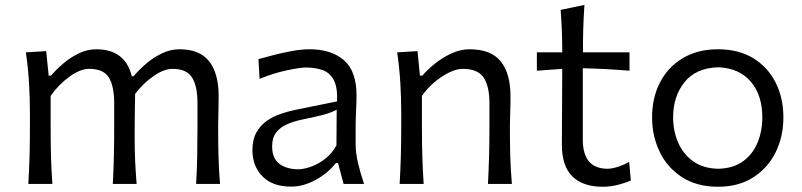

<svg xmlns="http://www.w3.org/2000/svg" viewBox="-20 -729 3178 761"><path d="M757.3 0Q760.7 -58.1 761.7 -111.3Q762.7 -164.6 762.7 -226.6V-319.8Q762.7 -387.7 741.2 -421.9Q719.7 -456.1 663.6 -456.1Q629.9 -456.1 588.6 -427.5Q547.4 -398.9 515.6 -356.9Q515.1 -333.5 514.6 -302.7Q514.2 -272 513.9 -241.5Q513.7 -210.9 513.7 -187Q513.7 -136.7 515.6 -92.3Q517.6 -47.9 521.5 0H427.2Q430.2 -58.1 431.4 -111.3Q432.6 -164.6 432.6 -226.6V-319.8Q432.6 -387.7 411.4 -421.9Q390.1 -456.1 333.5 -456.1Q297.9 -456.1 255.1 -425Q212.4 -394 180.7 -349.1V-226.6Q180.7 -164.6 182.1 -111.3Q183.6 -58.1 187.5 0H92.3Q95.7 -58.1 97.2 -111.8Q98.6 -165.5 98.6 -230V-282.7Q98.6 -340.3 95 -400.9Q91.3 -461.4 82.5 -521.5L163.1 -526.4L172.9 -429.2H182.1Q202.1 -452.6 230.2 -476.8Q258.3 -501 292 -517.3Q325.7 -533.7 361.3 -533.7Q476.1 -533.7 502.4 -426.8H509.3Q531.2 -452.6 559.8 -477.1Q588.4 -501.5 622.1 -517.6Q655.8 -533.7 691.9 -533.7Q771.5 -533.7 809.1 -485.8Q846.7 -438 846.7 -347.2Q846.7 -313 845.7 -283.2Q844.7 -253.4 844.7 -230Q844.7 -165.5 845.9 -111.8Q847.2 -58.1 852.1 0Z M1134.3 10.7Q1060.1 10.7 1020.3 -30Q980.5 -70.8 980.5 -133.3Q980.5 -175.8 996.3 -204.1Q1012.2 -232.4 1037.6 -250Q1063 -267.6 1091.6 -277.3Q1120.1 -287.1 1145.5 -292.5L1315.9 -327.1Q1318.4 -384.3 1302.2 -413.1Q1286.1 -441.9 1257.3 -451.7Q1228.5 -461.4 1191.4 -461.4Q1169.9 -461.4 1117.7 -450.4Q1065.4 -439.5 1008.8 -416.5L1004.4 -494.6Q1028.8 -501.5 1063.5 -510.5Q1098.1 -519.5 1136.2 -526.6Q1174.3 -533.7 1208 -533.7Q1293 -533.7 1343 -490.5Q1393.1 -447.3 1393.1 -351.1Q1393.1 -327.6 1391.4 -291.5Q1389.6 -255.4 1389.6 -222.2V-157.7Q1389.6 -123.5 1398.7 -84.2Q1407.7 -44.9 1422.9 0H1341.8L1319.8 -83H1311.5Q1279.8 -42.5 1231 -15.9Q1182.1 10.7 1134.3 10.7ZM1161.6 -58.1Q1184.1 -58.1 1212.9 -68.4Q1241.7 -78.6 1268.8 -99.6Q1295.9 -120.6 1313.5 -152.8L1314.5 -293.9Q1306.2 -289.6 1292.2 -283.9Q1278.3 -278.3 1251.5 -271.5Q1224.6 -264.6 1176.8 -254.9Q1145.5 -248.5 1118.4 -236.8Q1091.3 -225.1 1075 -204.3Q1058.6 -183.6 1058.6 -149.9Q1058.6 -100.6 1087.9 -79.3Q1117.2 -58.1 1161.6 -58.1Z M1564 0Q1567.4 -58.1 1568.8 -111.8Q1570.3 -165.5 1570.3 -230V-282.7Q1570.3 -340.3 1566.7 -400.9Q1563 -461.4 1554.2 -521.5L1634.8 -526.4L1644.5 -429.2H1653.8Q1673.8 -452.6 1703.9 -476.8Q1733.9 -501 1769.5 -517.3Q1805.2 -533.7 1841.3 -533.7Q1925.8 -533.7 1964.6 -485.8Q2003.4 -438 2003.4 -347.2Q2003.4 -313 2002.2 -283.2Q2001 -253.4 2001 -230Q2001 -165.5 2002.4 -111.8Q2003.9 -58.1 2008.8 0H1914.1Q1917 -58.1 1918.5 -111.3Q1919.9 -164.6 1919.9 -226.6V-319.8Q1919.9 -387.7 1896.7 -421.9Q1873.5 -456.1 1814 -456.1Q1790.5 -456.1 1760.7 -441.9Q1731 -427.7 1702.4 -403.6Q1673.8 -379.4 1652.3 -349.1V-226.6Q1652.3 -164.6 1653.8 -111.3Q1655.3 -58.1 1659.2 0Z M2369.6 11.2Q2290 11.2 2248.5 -29.8Q2207 -70.8 2207 -156.2Q2207 -239.3 2207.8 -316.7Q2208.5 -394 2208.5 -456.1L2107.9 -448.7V-521.5H2208.5Q2208.5 -606.9 2202.1 -689.9L2296.4 -709.5Q2293 -657.2 2291.7 -615.2Q2290.5 -573.2 2290.5 -521.5H2475.1V-448.7Q2429.2 -452.6 2382.3 -455.1Q2335.4 -457.5 2290 -458.5V-175.3Q2290 -60.1 2388.7 -60.1Q2404.8 -60.1 2429.4 -67.9Q2454.1 -75.7 2473.6 -87.9L2480.5 -13.7Q2464.4 -5.9 2432.6 2.7Q2400.9 11.2 2369.6 11.2Z M2826.7 11.2Q2741.2 11.2 2682.6 -27.1Q2624 -65.4 2594.2 -128.2Q2564.5 -190.9 2564.5 -263.7Q2564.5 -341.8 2596.2 -402.8Q2627.9 -463.9 2686.8 -498.8Q2745.6 -533.7 2825.7 -533.7Q2908.2 -533.7 2966.1 -498Q3023.9 -462.4 3054.4 -401.4Q3085 -340.3 3085 -263.7Q3085 -186.5 3053.5 -124Q3022 -61.5 2964.1 -25.1Q2906.2 11.2 2826.7 11.2ZM2826.7 -60.1Q2886.7 -61.5 2925.5 -90.1Q2964.4 -118.7 2982.9 -164.6Q3001.5 -210.4 3001.5 -263.7Q3001.5 -351.6 2955.8 -405.3Q2910.2 -459 2826.7 -462.4Q2737.8 -459.5 2692.9 -403.1Q2647.9 -346.7 2647.9 -263.7Q2647.9 -210.9 2667.5 -165Q2687 -119.1 2726.6 -90.3Q2766.1 -61.5 2826.7 -60.1Z"/></svg>

Font: Pinar-DS2-FD Regular
Style: Regular
Weight: 400
Designer: Amin Abedi
Version: Version 2.000